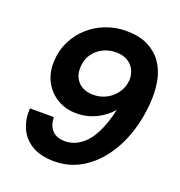

<svg xmlns="http://www.w3.org/2000/svg" viewBox="-131 -822 883 944"><g transform="rotate(20 311.0 -350.0)"><path d="M255 12Q182 12 136 -16.5Q90 -45 70.5 -92Q51 -139 55 -192H180Q181 -147 204.5 -123Q228 -99 271 -99Q301 -99 326.5 -111Q352 -123 373 -144Q394 -165 410 -194Q426 -223 438.5 -258.5Q451 -294 459 -332Q438 -307 410 -288Q382 -269 349 -258Q316 -247 277 -247Q221 -247 177 -273Q133 -299 108.5 -345Q84 -391 87 -451Q89 -506 112 -553.5Q135 -601 173.5 -636.5Q212 -672 263 -692Q314 -712 371 -712Q438 -712 483.5 -689.5Q529 -667 556.5 -629Q584 -591 594.5 -542.5Q605 -494 603 -441Q599 -346 572 -263.5Q545 -181 498.5 -119Q452 -57 390.5 -22.5Q329 12 255 12ZM323 -361Q362 -361 394 -378.5Q426 -396 445.5 -425.5Q465 -455 467 -491Q468 -521 455 -545Q442 -569 417.5 -582.5Q393 -596 360 -596Q321 -596 289.5 -579.5Q258 -563 239 -534Q220 -505 219 -467Q217 -437 229 -413Q241 -389 265 -375Q289 -361 323 -361Z"/></g></svg>

Font: DM Sans 28pt
Style: Bold Italic
Weight: 700
Italic angle: -10°
Version: Version 4.004;gftools[0.9.30]